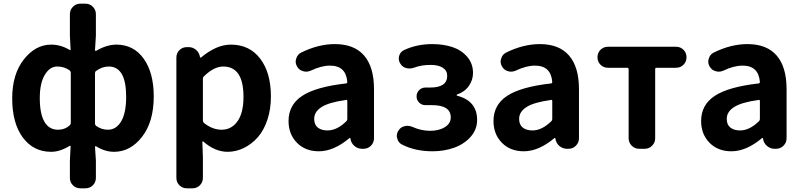

<svg xmlns="http://www.w3.org/2000/svg" viewBox="-20 -816 4405 1053"><path d="M420.9 216.8Q396.5 216.8 379.9 200.2Q363.3 183.6 363.3 159.2V64.5L367.2 -12.7Q368.2 -14.6 365.7 -16.1Q363.3 -17.6 361.3 -15.6Q308.6 16.6 260.7 16.6Q163.1 16.6 105 -62Q46.9 -140.6 46.9 -276.4Q46.9 -409.2 110.8 -490.2Q174.8 -571.3 260.7 -571.3Q313.5 -571.3 362.3 -542Q363.3 -540 365.7 -541.5Q368.2 -543 367.2 -544.9L363.3 -620.1V-738.3Q363.3 -761.7 379.9 -778.8Q396.5 -795.9 420.9 -795.9H448.2Q472.7 -795.9 489.3 -778.8Q505.9 -761.7 505.9 -738.3V-620.1L501 -541Q501 -539.1 502.9 -537.6Q504.9 -536.1 506.8 -537.1Q565.4 -571.3 618.2 -571.3Q712.9 -571.3 768.1 -494.1Q823.2 -417 823.2 -287.1Q823.2 -148.4 759.3 -65.9Q695.3 16.6 605.5 16.6Q555.7 16.6 506.8 -13.7Q504.9 -14.6 502.9 -13.7Q501 -12.7 501 -10.7L505.9 64.5V159.2Q505.9 183.6 489.3 200.2Q472.7 216.8 448.2 216.8ZM297.9 -104.5Q335.9 -104.5 362.3 -128.9Q368.2 -133.8 368.2 -140.6V-417Q368.2 -424.8 362.3 -429.7Q333 -451.2 293.9 -451.2Q252.9 -451.2 225.6 -405.3Q198.2 -359.4 198.2 -278.3Q198.2 -192.4 223.6 -148.4Q249 -104.5 297.9 -104.5ZM572.3 -104.5Q617.2 -104.5 644.5 -150.4Q671.9 -196.3 671.9 -285.2Q671.9 -451.2 576.2 -451.2Q540 -451.2 506.8 -426.8Q501 -422.9 501 -415V-137.7Q501 -130.9 506.8 -126Q536.1 -104.5 572.3 -104.5Z M1004.9 216.8Q980.5 216.8 963.9 200.2Q947.3 183.6 947.3 159.2V-500Q947.3 -524.4 963.9 -541Q980.5 -557.6 1004.9 -557.6H1014.6Q1037.1 -557.6 1054.7 -543Q1072.3 -528.3 1076.2 -505.9L1077.1 -502Q1077.1 -500 1079.1 -500Q1081.1 -500 1083 -501Q1167 -571.3 1246.1 -571.3Q1348.6 -571.3 1407.2 -494.1Q1465.8 -417 1465.8 -287.1Q1465.8 -216.8 1446.3 -158.7Q1426.8 -100.6 1393.6 -63Q1360.4 -25.4 1317.4 -4.4Q1274.4 16.6 1228.5 16.6Q1159.2 16.6 1094.7 -40Q1092.8 -41 1091.3 -40Q1089.8 -39.1 1089.8 -37.1L1092.8 46.9V159.2Q1092.8 183.6 1076.2 200.2Q1059.6 216.8 1035.2 216.8ZM1195.3 -104.5Q1249 -104.5 1282.2 -150.4Q1315.4 -196.3 1315.4 -285.2Q1315.4 -451.2 1204.1 -451.2Q1153.3 -451.2 1098.6 -397.5Q1092.8 -392.6 1092.8 -385.7V-154.3Q1092.8 -146.5 1098.6 -141.6Q1145.5 -104.5 1195.3 -104.5Z M1728.5 13.7Q1654.3 13.7 1608.4 -33.2Q1562.5 -80.1 1562.5 -152.3Q1562.5 -241.2 1637.7 -290.5Q1712.9 -339.8 1877.9 -358.4Q1884.8 -359.4 1884.8 -366.2Q1877.9 -456.1 1790 -456.1Q1742.2 -456.1 1684.6 -428.7Q1671.9 -422.9 1659.2 -422.9Q1650.4 -422.9 1641.6 -425.8Q1620.1 -431.6 1609.4 -451.2Q1601.6 -464.8 1601.6 -478.5Q1601.6 -486.3 1604.5 -494.1Q1610.4 -516.6 1630.9 -527.3Q1725.6 -574.2 1816.4 -574.2Q1922.9 -574.2 1977.1 -511.2Q2031.2 -448.2 2031.2 -327.1V-57.6Q2031.2 -34.2 2014.6 -17.1Q1998 0 1973.6 0H1965.8Q1942.4 0 1924.3 -15.1Q1906.2 -30.3 1902.3 -53.7L1901.4 -58.6Q1900.4 -59.6 1898.9 -59.6Q1897.5 -59.6 1896.5 -58.6Q1810.5 13.7 1728.5 13.7ZM1776.4 -100.6Q1828.1 -100.6 1879.9 -151.4Q1884.8 -156.2 1884.8 -163.1V-261.7Q1884.8 -268.6 1878.9 -268.6Q1877.9 -268.6 1877 -267.6Q1784.2 -254.9 1743.7 -229Q1703.1 -203.1 1703.1 -164.1Q1703.1 -131.8 1723.1 -116.2Q1743.2 -100.6 1776.4 -100.6Z M2352.5 13.7Q2254.9 13.7 2182.6 -24.4Q2163.1 -35.2 2158.2 -58.6Q2156.2 -64.5 2156.2 -70.3Q2156.2 -86.9 2166 -100.6Q2176.8 -119.1 2199.2 -124Q2207 -126 2214.8 -126Q2228.5 -126 2242.2 -120.1Q2289.1 -98.6 2338.9 -98.6Q2387.7 -98.6 2419.9 -118.7Q2452.1 -138.7 2452.1 -171.9Q2452.1 -239.3 2350.6 -239.3H2313.5Q2293 -239.3 2278.8 -253.4Q2264.6 -267.6 2264.6 -287.6Q2264.6 -307.6 2278.8 -321.8Q2293 -335.9 2313.5 -335.9H2339.8Q2432.6 -335.9 2432.6 -400.4Q2432.6 -428.7 2408.7 -444.3Q2384.8 -460 2341.8 -460Q2291 -460 2252 -445.3Q2239.3 -440.4 2226.6 -440.4Q2217.8 -440.4 2209 -442.4Q2186.5 -448.2 2175.8 -466.8Q2167 -480.5 2167 -495.1Q2167 -502 2168.9 -508.8Q2174.8 -531.2 2195.3 -541Q2265.6 -574.2 2350.6 -574.2Q2411.1 -574.2 2460.4 -558.1Q2509.8 -542 2542 -504.9Q2574.2 -467.8 2574.2 -416Q2574.2 -377.9 2551.8 -345.2Q2529.3 -312.5 2487.3 -297.9Q2484.4 -296.9 2484.4 -294.4Q2484.4 -292 2487.3 -291Q2596.7 -262.7 2596.7 -158.2Q2596.7 -105.5 2561 -65.4Q2525.4 -25.4 2470.7 -5.9Q2416 13.7 2352.5 13.7Z M2852.5 13.7Q2778.3 13.7 2732.4 -33.2Q2686.5 -80.1 2686.5 -152.3Q2686.5 -241.2 2761.7 -290.5Q2836.9 -339.8 3002 -358.4Q3008.8 -359.4 3008.8 -366.2Q3002 -456.1 2914.1 -456.1Q2866.2 -456.1 2808.6 -428.7Q2795.9 -422.9 2783.2 -422.9Q2774.4 -422.9 2765.6 -425.8Q2744.1 -431.6 2733.4 -451.2Q2725.6 -464.8 2725.6 -478.5Q2725.6 -486.3 2728.5 -494.1Q2734.4 -516.6 2754.9 -527.3Q2849.6 -574.2 2940.4 -574.2Q3046.9 -574.2 3101.1 -511.2Q3155.3 -448.2 3155.3 -327.1V-57.6Q3155.3 -34.2 3138.7 -17.1Q3122.1 0 3097.7 0H3089.8Q3066.4 0 3048.3 -15.1Q3030.3 -30.3 3026.4 -53.7L3025.4 -58.6Q3024.4 -59.6 3022.9 -59.6Q3021.5 -59.6 3020.5 -58.6Q2934.6 13.7 2852.5 13.7ZM2900.4 -100.6Q2952.1 -100.6 3003.9 -151.4Q3008.8 -156.2 3008.8 -163.1V-261.7Q3008.8 -268.6 3002.9 -268.6Q3002 -268.6 3001 -267.6Q2908.2 -254.9 2867.7 -229Q2827.1 -203.1 2827.1 -164.1Q2827.1 -131.8 2847.2 -116.2Q2867.2 -100.6 2900.4 -100.6Z M3485.4 0Q3460.9 0 3444.3 -17.1Q3427.7 -34.2 3427.7 -57.6V-436.5Q3427.7 -444.3 3419.9 -444.3H3314.5Q3290 -444.3 3273.4 -460.9Q3256.8 -477.5 3256.8 -502Q3256.8 -526.4 3273.4 -543Q3290 -559.6 3314.5 -559.6H3687.5Q3711.9 -559.6 3728.5 -543Q3745.1 -526.4 3745.1 -502Q3745.1 -477.5 3728.5 -460.9Q3711.9 -444.3 3687.5 -444.3H3581.1Q3573.2 -444.3 3573.2 -436.5V-57.6Q3573.2 -34.2 3556.6 -17.1Q3540 0 3515.6 0Z M3991.2 13.7Q3917 13.7 3871.1 -33.2Q3825.2 -80.1 3825.2 -152.3Q3825.2 -241.2 3900.4 -290.5Q3975.6 -339.8 4140.6 -358.4Q4147.5 -359.4 4147.5 -366.2Q4140.6 -456.1 4052.7 -456.1Q4004.9 -456.1 3947.3 -428.7Q3934.6 -422.9 3921.9 -422.9Q3913.1 -422.9 3904.3 -425.8Q3882.8 -431.6 3872.1 -451.2Q3864.3 -464.8 3864.3 -478.5Q3864.3 -486.3 3867.2 -494.1Q3873 -516.6 3893.6 -527.3Q3988.3 -574.2 4079.1 -574.2Q4185.5 -574.2 4239.7 -511.2Q4293.9 -448.2 4293.9 -327.1V-57.6Q4293.9 -34.2 4277.3 -17.1Q4260.7 0 4236.3 0H4228.5Q4205.1 0 4187 -15.1Q4168.9 -30.3 4165 -53.7L4164.1 -58.6Q4163.1 -59.6 4161.6 -59.6Q4160.2 -59.6 4159.2 -58.6Q4073.2 13.7 3991.2 13.7ZM4039.1 -100.6Q4090.8 -100.6 4142.6 -151.4Q4147.5 -156.2 4147.5 -163.1V-261.7Q4147.5 -268.6 4141.6 -268.6Q4140.6 -268.6 4139.6 -267.6Q4046.9 -254.9 4006.3 -229Q3965.8 -203.1 3965.8 -164.1Q3965.8 -131.8 3985.8 -116.2Q4005.9 -100.6 4039.1 -100.6Z"/></svg>

Font: Gen Jyuu Gothic P Bold
Style: Bold
Weight: 700
Designer: [Source Han Sans]
Ryoko NISHIZUKA  (kana & ideographs); Paul D. Hunt (Latin, Greek & Cyrillic); Wenlong ZHANG  (bopomofo
Version: Version 1.002.20150607